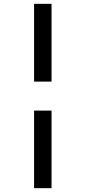

<svg xmlns="http://www.w3.org/2000/svg" viewBox="-20 -889 446 1000"><path d="M157.5 -869H248.5V-464H157.5ZM157.5 -313H248.5V91H157.5Z"/></svg>

Font: Merriweather Text
Style: Bold
Weight: 700
Designer: Eben Sorkin
Foundry: Eben Sorkin
Version: Version 2.100